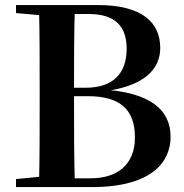

<svg xmlns="http://www.w3.org/2000/svg" viewBox="-20 -761 748 781"><path d="M45.1 0H212.6V-47.3H198.2L45.1 -32.6ZM138.6 0H284.8C281.1 -117.6 281.1 -236.9 281.1 -373.6V-394.5C281.1 -513.9 281.1 -627.9 284.8 -740.5H138.6C141.4 -626.1 141.4 -512.2 141.4 -397.6V-355.9C141.4 -235.6 141.4 -116.6 138.6 0ZM212.6 0H352.9C600.7 0 673.9 -104.6 673.9 -204.5C673.9 -313.8 592.1 -386.7 389.4 -397.3L386.3 -387.6C571.2 -407.4 631.8 -482.2 631.8 -566.3C631.8 -667.9 560.2 -740.5 377.6 -740.5H212.6V-704.1H340.1C450.5 -704.1 495.2 -652.1 495.2 -562.7C495.2 -461.7 439.4 -404.1 327.9 -404.1H212.6V-369.8H336.7C468.3 -369.8 528.8 -315.9 528.8 -202.3C528.8 -93.6 460.8 -35.6 347.1 -35.6H212.6ZM45.1 -707.9 198.2 -694.2H212.6V-740.5H45.1Z"/></svg>

Font: Source Han Serif TW VF
Style: Regular
Weight: 250
Designer: Ryoko NISHIZUKA 西塚涼子 (kana & ideographs); Frank Grießhammer (Latin, Greek & Cyrillic); Wenlong ZHANG 张文龙 (bopomofo); San
Foundry: Adobe
Version: Version 2.002;hotconv 1.1.0;makeotfexe 2.6.0